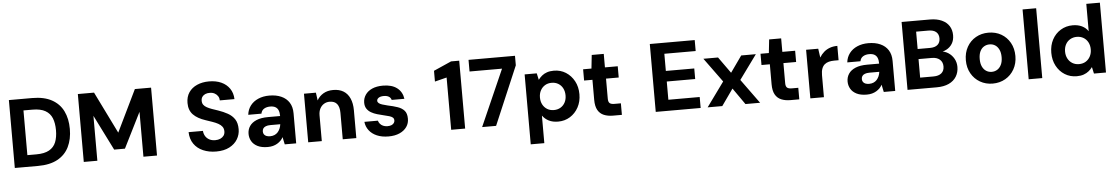

<svg xmlns="http://www.w3.org/2000/svg" viewBox="-41 -1236 11466 1972"><g transform="rotate(-5 5692.0 -250.0)"><path d="M68 0V-700H308Q430 -700 509.5 -656.5Q589 -613 627.5 -534.5Q666 -456 666 -350Q666 -245 627.5 -166Q589 -87 509.5 -43.5Q430 0 307 0ZM208 -120H300Q384 -120 433 -147.5Q482 -175 502.5 -226.5Q523 -278 523 -350Q523 -422 502.5 -473.5Q482 -525 433 -553Q384 -581 300 -581H208Z M779 0V-700H946L1158 -269L1367 -700H1534V0H1394V-463L1212 -99H1101L919 -463V0Z M2144 12Q2069 12 2009 -14Q1949 -40 1914.5 -90Q1880 -140 1878 -211H2026Q2028 -181 2042.5 -157Q2057 -133 2083 -119Q2109 -105 2144 -105Q2174 -105 2196.5 -115Q2219 -125 2232 -143Q2245 -161 2245 -187Q2245 -216 2230.5 -235.5Q2216 -255 2190.5 -269Q2165 -283 2132 -294.5Q2099 -306 2063 -318Q1980 -345 1936.5 -390Q1893 -435 1893 -510Q1893 -574 1923.5 -619Q1954 -664 2008.5 -688Q2063 -712 2132 -712Q2204 -712 2258 -687.5Q2312 -663 2343.5 -617Q2375 -571 2377 -508H2226Q2226 -531 2214 -550.5Q2202 -570 2180.5 -582Q2159 -594 2131 -594Q2105 -595 2084.5 -586.5Q2064 -578 2052 -561.5Q2040 -545 2040 -520Q2040 -495 2052 -478.5Q2064 -462 2086 -450Q2108 -438 2137 -427.5Q2166 -417 2200 -406Q2253 -388 2297 -363.5Q2341 -339 2367 -300Q2393 -261 2393 -197Q2393 -141 2364.5 -93.5Q2336 -46 2280.5 -17Q2225 12 2144 12Z M2675 12Q2612 12 2571 -8.5Q2530 -29 2510 -63.5Q2490 -98 2490 -139Q2490 -184 2513.5 -219Q2537 -254 2584.5 -274Q2632 -294 2705 -294H2829Q2829 -330 2819.5 -353Q2810 -376 2789.5 -388Q2769 -400 2735 -400Q2698 -400 2672 -384Q2646 -368 2640 -335H2504Q2510 -389 2540.5 -429Q2571 -469 2621.5 -491Q2672 -513 2736 -513Q2807 -513 2859.5 -489.5Q2912 -466 2940.5 -421Q2969 -376 2969 -310V0H2851L2835 -76Q2825 -56 2809.5 -40.5Q2794 -25 2774 -13Q2754 -1 2729.5 5.5Q2705 12 2675 12ZM2709 -96Q2734 -96 2754 -104.5Q2774 -113 2788 -128.5Q2802 -144 2811 -164.5Q2820 -185 2823 -209V-210H2721Q2693 -210 2674 -202.5Q2655 -195 2646.5 -182Q2638 -169 2638 -151Q2638 -133 2647 -120.5Q2656 -108 2672 -102Q2688 -96 2709 -96Z M3093 0V-501H3216L3227 -420Q3250 -462 3292.5 -487.5Q3335 -513 3395 -513Q3457 -513 3500 -487Q3543 -461 3566 -410Q3589 -359 3589 -286V0H3449V-273Q3449 -332 3424.5 -364Q3400 -396 3347 -396Q3315 -396 3289 -380Q3263 -364 3248 -335Q3233 -306 3233 -265V0Z M3921 12Q3852 12 3801 -10Q3750 -32 3720.5 -71Q3691 -110 3686 -159H3825Q3830 -141 3842 -126.5Q3854 -112 3873.5 -103Q3893 -94 3919 -94Q3945 -94 3961.5 -101.5Q3978 -109 3986 -121Q3994 -133 3994 -146Q3994 -166 3982 -176.5Q3970 -187 3947.5 -194Q3925 -201 3893 -208Q3858 -216 3823.5 -226Q3789 -236 3761.5 -252Q3734 -268 3717.5 -293Q3701 -318 3701 -355Q3701 -399 3725.5 -435.5Q3750 -472 3796 -492.5Q3842 -513 3907 -513Q3999 -513 4052.5 -472Q4106 -431 4116 -359H3985Q3979 -382 3959 -394Q3939 -406 3907 -406Q3873 -406 3854.5 -393.5Q3836 -381 3836 -363Q3836 -349 3848.5 -338.5Q3861 -328 3883.5 -321Q3906 -314 3938 -306Q3996 -294 4040 -279Q4084 -264 4109 -235.5Q4134 -207 4134 -154Q4135 -106 4109 -68.5Q4083 -31 4035 -9.5Q3987 12 3921 12Z M4567 0V-539L4444 -508V-619L4627 -700H4711V0Z M4886 0 5142 -580H4807V-700H5286V-602L5030 0Z M5368 220V-501H5493L5508 -433Q5524 -455 5546 -473.5Q5568 -492 5598.5 -502.5Q5629 -513 5669 -513Q5739 -513 5793 -478.5Q5847 -444 5879 -385Q5911 -326 5911 -249Q5911 -174 5879 -115Q5847 -56 5792.5 -22Q5738 12 5669 12Q5614 12 5574 -8Q5534 -28 5508 -64V220ZM5636 -110Q5675 -110 5705 -128Q5735 -146 5751.5 -177.5Q5768 -209 5768 -250Q5768 -291 5751.5 -323Q5735 -355 5705 -373Q5675 -391 5636 -391Q5597 -391 5567.5 -373Q5538 -355 5521 -323.5Q5504 -292 5504 -251Q5504 -209 5521 -177.5Q5538 -146 5567.5 -128Q5597 -110 5636 -110Z M6235 0Q6182 0 6141.5 -17Q6101 -34 6079 -73Q6057 -112 6057 -179V-385H5971V-501H6057L6072 -640H6196V-501H6328V-385H6197V-178Q6197 -145 6211.5 -132Q6226 -119 6261 -119H6327V0Z M6676 0V-700H7139V-587H6816V-410H7109V-301H6816V-113H7139V0Z M7211 0 7393 -251 7211 -501H7362L7482 -333L7601 -501H7752L7570 -251L7752 0H7601L7482 -170L7362 0Z M8064 0Q8011 0 7970.5 -17Q7930 -34 7908 -73Q7886 -112 7886 -179V-385H7800V-501H7886L7901 -640H8025V-501H8157V-385H8026V-178Q8026 -145 8040.5 -132Q8055 -119 8090 -119H8156V0Z M8270 0V-501H8395L8408 -409Q8427 -441 8454 -464.5Q8481 -488 8516 -500.5Q8551 -513 8593 -513V-365H8548Q8518 -365 8492.5 -358.5Q8467 -352 8448.5 -336.5Q8430 -321 8420 -294Q8410 -267 8410 -227V0Z M8851 12Q8788 12 8747 -8.5Q8706 -29 8686 -63.5Q8666 -98 8666 -139Q8666 -184 8689.5 -219Q8713 -254 8760.5 -274Q8808 -294 8881 -294H9005Q9005 -330 8995.5 -353Q8986 -376 8965.5 -388Q8945 -400 8911 -400Q8874 -400 8848 -384Q8822 -368 8816 -335H8680Q8686 -389 8716.5 -429Q8747 -469 8797.5 -491Q8848 -513 8912 -513Q8983 -513 9035.5 -489.5Q9088 -466 9116.5 -421Q9145 -376 9145 -310V0H9027L9011 -76Q9001 -56 8985.5 -40.5Q8970 -25 8950 -13Q8930 -1 8905.5 5.5Q8881 12 8851 12ZM8885 -96Q8910 -96 8930 -104.5Q8950 -113 8964 -128.5Q8978 -144 8987 -164.5Q8996 -185 8999 -209V-210H8897Q8869 -210 8850 -202.5Q8831 -195 8822.5 -182Q8814 -169 8814 -151Q8814 -133 8823 -120.5Q8832 -108 8848 -102Q8864 -96 8885 -96Z M9272 0V-700H9563Q9635 -700 9685.5 -677Q9736 -654 9761.5 -613.5Q9787 -573 9787 -519Q9787 -467 9764.5 -431Q9742 -395 9704 -375.5Q9666 -356 9622 -353L9637 -364Q9686 -362 9723 -338Q9760 -314 9781.5 -275.5Q9803 -237 9803 -191Q9803 -135 9776.5 -91.5Q9750 -48 9698.5 -24Q9647 0 9573 0ZM9412 -114H9550Q9603 -114 9632 -138.5Q9661 -163 9661 -208Q9661 -253 9631 -279Q9601 -305 9548 -305H9412ZM9412 -409H9539Q9591 -409 9618 -432.5Q9645 -456 9645 -499Q9645 -541 9618 -564.5Q9591 -588 9538 -588H9412Z M10150 12Q10078 12 10020 -21.5Q9962 -55 9928.5 -114.5Q9895 -174 9895 -250Q9895 -328 9928.5 -387.5Q9962 -447 10020 -480Q10078 -513 10150 -513Q10224 -513 10281.5 -480Q10339 -447 10372.5 -387.5Q10406 -328 10406 -250Q10406 -174 10372.5 -114.5Q10339 -55 10281 -21.5Q10223 12 10150 12ZM10150 -109Q10182 -109 10207.5 -125Q10233 -141 10248.5 -172.5Q10264 -204 10264 -251Q10264 -298 10248.5 -329.5Q10233 -361 10208 -376.5Q10183 -392 10151 -392Q10120 -392 10094 -376.5Q10068 -361 10053 -329.5Q10038 -298 10038 -250Q10038 -204 10053 -172.5Q10068 -141 10093.5 -125Q10119 -109 10150 -109Z M10521 0V-720H10661V0Z M11017 12Q10948 12 10893.5 -22Q10839 -56 10807.5 -115.5Q10776 -175 10776 -250Q10776 -327 10807.5 -386Q10839 -445 10894.5 -479Q10950 -513 11019 -513Q11073 -513 11113.5 -493.5Q11154 -474 11178 -438V-720H11318V0H11194L11179 -68Q11163 -46 11141 -28Q11119 -10 11088.5 1Q11058 12 11017 12ZM11050 -110Q11090 -110 11119.5 -128Q11149 -146 11166 -178Q11183 -210 11183 -251Q11183 -292 11166 -324Q11149 -356 11119 -373.5Q11089 -391 11050 -391Q11013 -391 10982.5 -373.5Q10952 -356 10935 -324Q10918 -292 10918 -251Q10918 -210 10935 -178Q10952 -146 10982 -128Q11012 -110 11050 -110Z"/></g></svg>

Font: DM Sans 17pt ExtraBold
Style: Regular
Weight: 800
Version: Version 4.004;gftools[0.9.30]